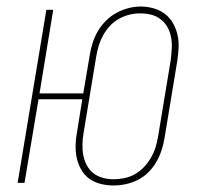

<svg xmlns="http://www.w3.org/2000/svg" viewBox="-20 -560 640 588"><path d="M327 8Q307 8 287.5 3Q268 -2 253 -13Q238 -24 228.5 -41Q219 -58 215 -76.5Q211 -95 211.5 -115.5Q212 -136 216 -156L232 -256H98L55 0H34L122 -530H143L101 -274H235L255 -392Q258 -411 264 -429.5Q270 -448 280 -465Q290 -482 304.5 -496.5Q319 -511 336.5 -520.5Q354 -530 373 -535Q392 -540 411 -540Q431 -540 450.5 -534.5Q470 -529 485 -517.5Q500 -506 509.5 -489.5Q519 -473 523.5 -454Q528 -435 527 -414.5Q526 -394 523 -374L484 -138Q481 -119 475 -100.5Q469 -82 459 -64.5Q449 -47 434.5 -32.5Q420 -18 402 -9Q384 0 365 4Q346 8 327 8ZM328 -11Q344 -11 361 -14.5Q378 -18 393 -26.5Q408 -35 420.5 -48Q433 -61 442 -76.5Q451 -92 456 -108Q461 -124 464 -141L503 -377Q505 -394 506 -411.5Q507 -429 504 -445.5Q501 -462 493 -476.5Q485 -491 472 -501Q459 -511 443 -515Q427 -519 409 -519Q392 -519 376 -515Q360 -511 344.5 -502.5Q329 -494 317 -481Q305 -468 296.5 -453Q288 -438 283 -422Q278 -406 275 -389L236 -153Q233 -136 232.5 -118.5Q232 -101 235 -85Q238 -69 245.5 -54.5Q253 -40 265.5 -30Q278 -20 294.5 -15.5Q311 -11 328 -11Z"/></svg>

Font: Iosevka Curly Thin Extended
Style: Italic
Weight: 100
Width: 7
Italic angle: -9°
Monospace: yes
Designer: Belleve Invis
Foundry: Belleve Invis
Version: Version 11.1.0; ttfautohint (v1.8.3)